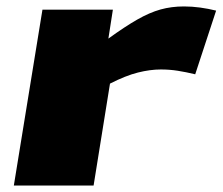

<svg xmlns="http://www.w3.org/2000/svg" viewBox="-20 -577 692 597"><path d="M331 -547 317 -457Q368 -494 406.5 -516Q445 -538 479 -547.5Q513 -557 552 -557Q577 -557 602.5 -553.5Q628 -550 652 -544L587 -346Q558 -353 532.5 -357Q507 -361 480 -361Q447 -361 409 -351.5Q371 -342 322 -317L271 0H23L112 -547Z"/></svg>

Font: Georama ExtraExtended ExtraBold
Style: Italic
Weight: 800
Width: 8
Italic angle: -9°
Designer: Jean-Baptiste Levee
Foundry: Production Type
Version: Version 1.000